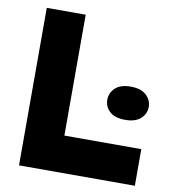

<svg xmlns="http://www.w3.org/2000/svg" viewBox="-78 -757 743 826"><g transform="rotate(10 293.0 -344.0)"><path d="M60 -688H230V0H60ZM93 0V-160H566V0ZM475 -272Q430 -272 407.5 -293Q385 -314 385 -344Q385 -374 407.5 -395.5Q430 -417 475 -417Q520 -417 543 -395.5Q566 -374 566 -344Q566 -314 543 -293Q520 -272 475 -272Z"/></g></svg>

Font: Roundo Variable
Style: Regular
Weight: 200
Designer: Shiva Nallaperumal
Foundry: Indian Type Foundry
Version: Version 2.000